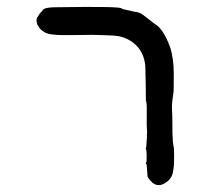

<svg xmlns="http://www.w3.org/2000/svg" viewBox="-20 -521 587 558"><path d="M405 -92 407 -123Q407 -123 407 -128.5Q407 -134 407.5 -134.5Q408 -135 407 -144.5Q406 -154 406.5 -191Q407 -228 404 -227Q404 -232 403.5 -275Q403 -318 402.5 -322.5Q402 -327 402 -332Q398 -367 376.5 -388.5Q355 -410 324 -416Q312 -418 290.5 -418.5Q269 -419 257.5 -419.5Q246 -420 233.5 -419.5Q221 -419 184.5 -419Q148 -419 145.5 -419.5Q143 -420 132 -421Q111 -422 95 -439Q94 -441 91.5 -445Q89 -449 89 -448Q85 -460 86.5 -466Q88 -472 89 -472Q89 -470 92 -476Q95 -482 99.5 -486Q104 -490 104 -491.5Q104 -493 110 -496Q120 -500 146 -500Q336 -503 334 -496Q334 -495 344 -493Q354 -491 360 -489.5Q366 -488 370 -487Q385 -486 396 -477.5Q407 -469 413 -464.5Q419 -460 424.5 -455.5Q430 -451 432 -450Q455 -436 474 -385Q485 -352 485 -306Q485 -260 484.5 -256Q484 -252 483 -243.5Q482 -235 481 -230Q479 -216 480 -199.5Q481 -183 481 -156.5Q481 -130 481.5 -126.5Q482 -123 482 -117Q482 -111 482.5 -108.5Q483 -106 483.5 -101.5Q484 -97 485 -93Q486 -89 486 -68Q486 -47 485.5 -41.5Q485 -36 484 -29Q482 -7 468 5Q434 34 409 -7L407 -32Q406 -42 406 -44H405L404 -45Q404 -48 405 -51Q405 -49 405.5 -48.5Q406 -48 406 -54Q407 -70 405 -90V-86Q404 -83 404 -86V-91L405 -95Z"/></svg>

Font: TT2020 Style E
Style: Regular
Weight: 400
Version: Version 00.2